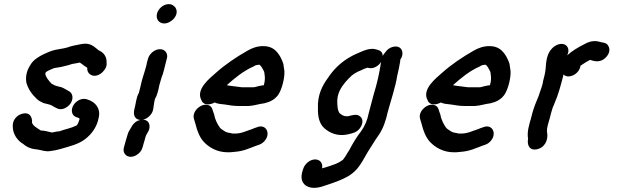

<svg xmlns="http://www.w3.org/2000/svg" viewBox="-20 -725 3022 933"><path d="M269 -87C258 -87 244 -83 233 -81C218 -84 196 -91 178 -91C168 -99 130 -116 136 -137C134 -164 118 -181 87 -172C62 -165 40 -142 42 -110C42 -72 67 -40 92 -26C112 -9 131 -1 165 2C185 5 200 13 225 9C241 7 258 4 274 -1C318 -14 363 -24 395 -50C426 -74 452 -109 460 -155C470 -201 440 -230 409 -240C379 -254 349 -234 337 -214C323 -191 328 -164 350 -156C355 -154 363 -153 367 -148C364 -139 358 -113 346 -113C323 -101 294 -97 269 -87ZM498 -410C498 -429 499 -440 490 -455C482 -469 472 -474 459 -481C436 -499 419 -519 376 -511C351 -506 327 -502 306 -494L289 -490C261 -485 241 -483 218 -473C186 -460 148 -441 131 -415C115 -391 102 -362 108 -324C117 -291 136 -266 158 -245C169 -234 178 -231 192 -224C201 -221 222 -218 230 -213C231 -213 232 -213 232 -212C240 -207 248 -203 256 -199C282 -185 310 -205 322 -221C337 -242 336 -271 315 -282C303 -288 292 -296 279 -301C267 -304 246 -308 237 -315C236 -315 234 -316 232 -317C226 -323 215 -335 210 -343C206 -350 199 -360 201 -369C196 -376 238 -392 243 -394C266 -397 290 -402 311 -408L330 -414C335 -415 341 -416 347 -417L368 -421C375 -417 384 -409 391 -404C392 -403 404 -397 404 -395C403 -383 407 -373 415 -366C447 -338 495 -379 498 -410Z M675 -143C696 -148 717 -167 723 -188C727 -204 728 -227 733 -244C744 -262 749 -285 754 -310L764 -345C775 -371 780 -401 788 -430L791 -441C798 -467 780 -487 756 -486C729 -485 705 -462 699 -439L696 -428C694 -421 692 -413 691 -406C682 -371 670 -342 663 -306L655 -274C641 -250 641 -223 633 -194C626 -167 635 -144 662 -142C645 -139 632 -129 622 -114L617 -105C609 -93 603 -82 600 -71C594 -50 587 -28 582 -8C575 17 592 37 615 37C627 37 640 32 651 23C669 9 672 -5 678 -28C682 -37 687 -66 693 -73L698 -82C715 -107 708 -143 675 -143ZM743 -659C736 -632 753 -611 778 -611C813 -611 855 -654 832 -689C823 -698 816 -705 800 -705C773 -705 749 -682 743 -659Z M928 -184C921 -172 919 -160 922 -149L930 -122C938 -89 950 -58 970 -36C995 -9 1035 15 1086 15H1098C1103 15 1110 14 1119 13C1164 10 1192 -5 1228 -18L1240 -22C1253 -27 1263 -35 1271 -47C1294 -81 1271 -125 1227 -106L1215 -102C1208 -99 1204 -97 1200 -96C1177 -89 1154 -76 1122 -76H1110C1108 -76 1106 -77 1102 -78C1089 -80 1078 -82 1069 -89L1057 -97C1055 -98 1052 -101 1049 -104C1037 -121 1025 -143 1021 -168C1012 -187 1014 -207 993 -214C965 -223 939 -202 928 -184ZM1082 -311C1120 -345 1162 -380 1212 -402C1217 -405 1223 -409 1229 -409C1231 -410 1233 -410 1235 -410H1242C1251 -402 1256 -391 1262 -380C1266 -374 1265 -360 1267 -353V-341C1266 -328 1266 -326 1262 -311C1258 -310 1256 -310 1254 -310C1247 -309 1240 -307 1234 -306C1228 -304 1218 -301 1211 -301H1160C1155 -301 1151 -301 1147 -302C1126 -305 1101 -307 1082 -311ZM1023 -227C1037 -220 1056 -219 1074 -217C1094 -214 1113 -210 1136 -210H1190C1217 -212 1238 -220 1264 -223C1294 -230 1314 -241 1331 -263C1347 -285 1360 -331 1362 -365V-380C1361 -391 1358 -402 1357 -414C1353 -428 1347 -439 1341 -451C1324 -479 1303 -501 1259 -501C1229 -501 1204 -491 1183 -479C1127 -447 1075 -412 1029 -371C1001 -346 929 -291 959 -238C968 -212 1000 -214 1023 -227Z M1885 -496C1872 -492 1862 -484 1854 -473C1849 -467 1843 -460 1840 -453C1839 -474 1827 -480 1808 -485C1774 -495 1738 -474 1715 -465C1655 -439 1608 -399 1574 -347C1546 -309 1522 -263 1525 -198C1524 -155 1533 -123 1556 -102C1582 -79 1621 -61 1670 -72C1694 -78 1709 -80 1725 -97C1741 -115 1750 -144 1729 -160C1713 -173 1691 -165 1671 -160H1665C1648 -160 1641 -167 1630 -175C1621 -188 1620 -203 1619 -224C1616 -270 1639 -303 1660 -328L1677 -346C1693 -364 1713 -375 1736 -384C1741 -387 1757 -394 1765 -396L1771 -395C1797 -388 1822 -408 1832 -424C1832 -421 1831 -420 1831 -419C1821 -357 1813 -323 1795 -263L1772 -176C1765 -140 1753 -114 1736 -89C1712 -58 1694 -28 1677 5L1669 17C1666 22 1663 28 1659 34L1652 44L1646 52C1645 53 1643 54 1641 55C1634 60 1628 64 1623 66L1610 72C1593 78 1562 89 1545 93C1550 69 1536 52 1516 50C1489 47 1463 70 1455 91C1442 125 1438 158 1468 178C1498 196 1535 186 1565 175C1607 161 1643 149 1677 128C1716 104 1735 70 1757 31C1772 4 1782 -9 1799 -37C1805 -48 1815 -60 1821 -70C1842 -100 1855 -139 1864 -180C1877 -229 1903 -306 1910 -356C1916 -378 1921 -406 1925 -429V-435C1949 -468 1931 -511 1885 -496Z M2027 -184C2020 -172 2018 -160 2021 -149L2029 -122C2037 -89 2049 -58 2069 -36C2094 -9 2134 15 2185 15H2197C2202 15 2209 14 2218 13C2263 10 2291 -5 2327 -18L2339 -22C2352 -27 2362 -35 2370 -47C2393 -81 2370 -125 2326 -106L2314 -102C2307 -99 2303 -97 2299 -96C2276 -89 2253 -76 2221 -76H2209C2207 -76 2205 -77 2201 -78C2188 -80 2177 -82 2168 -89L2156 -97C2154 -98 2151 -101 2148 -104C2136 -121 2124 -143 2120 -168C2111 -187 2113 -207 2092 -214C2064 -223 2038 -202 2027 -184ZM2181 -311C2219 -345 2261 -380 2311 -402C2316 -405 2322 -409 2328 -409C2330 -410 2332 -410 2334 -410H2341C2350 -402 2355 -391 2361 -380C2365 -374 2364 -360 2366 -353V-341C2365 -328 2365 -326 2361 -311C2357 -310 2355 -310 2353 -310C2346 -309 2339 -307 2333 -306C2327 -304 2317 -301 2310 -301H2259C2254 -301 2250 -301 2246 -302C2225 -305 2200 -307 2181 -311ZM2122 -227C2136 -220 2155 -219 2173 -217C2193 -214 2212 -210 2235 -210H2289C2316 -212 2337 -220 2363 -223C2393 -230 2413 -241 2430 -263C2446 -285 2459 -331 2461 -365V-380C2460 -391 2457 -402 2456 -414C2452 -428 2446 -439 2440 -451C2423 -479 2402 -501 2358 -501C2328 -501 2303 -491 2282 -479C2226 -447 2174 -412 2128 -371C2100 -346 2028 -291 2058 -238C2067 -212 2099 -214 2122 -227Z M2847 -434C2870 -427 2889 -422 2912 -436C2928 -446 2951 -473 2937 -500C2931 -513 2921 -517 2906 -519C2903 -519 2901 -520 2897 -521C2869 -530 2844 -524 2821 -511C2792 -497 2759 -477 2736 -456C2746 -475 2744 -495 2729 -506C2706 -521 2675 -504 2662 -489C2638 -464 2634 -431 2631 -387C2629 -369 2623 -345 2619 -331C2616 -306 2604 -282 2598 -260C2587 -234 2575 -205 2567 -176L2560 -149C2552 -120 2540 -86 2546 -51C2546 -48 2546 -45 2545 -43C2543 -15 2556 6 2586 1C2624 -5 2647 -41 2638 -86C2637 -106 2646 -132 2651 -149L2658 -176C2663 -195 2667 -207 2675 -224C2693 -265 2704 -307 2716 -353L2718 -363C2729 -353 2743 -351 2760 -357C2780 -364 2798 -383 2801 -406C2802 -407 2802 -407 2803 -407C2817 -417 2832 -426 2847 -434Z"/></svg>

Font: Dictator
Style: Ita
Weight: 500
Version: Version MIL.1277